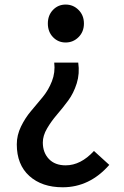

<svg xmlns="http://www.w3.org/2000/svg" viewBox="-20 -584 530 821"><path d="M248 216.8Q159.2 216.8 105.5 168.5Q51.8 120.1 51.8 33.2Q51.8 -5.9 69.8 -43Q87.9 -80.1 112.8 -109.4Q137.7 -138.7 162.6 -168.9Q187.5 -199.2 202.1 -236.8Q216.8 -274.4 211.9 -316.4H314.5Q321.3 -269.5 308.1 -227.5Q294.9 -185.5 271.5 -153.8Q248 -122.1 223.6 -93.8Q199.2 -65.4 181.2 -34.7Q163.1 -3.9 163.1 25.4Q163.1 68.4 189 95.7Q214.8 123 260.7 123Q325.2 123 381.8 61.5L447.3 121.1Q363.3 216.8 248 216.8ZM315.9 -425.3Q293 -402.3 260.7 -402.3Q228.5 -402.3 206.5 -425.3Q184.6 -448.2 184.6 -483.4Q184.6 -518.6 206.5 -541.5Q228.5 -564.5 260.7 -564.5Q293 -564.5 315.9 -541.5Q338.9 -518.6 338.9 -483.4Q338.9 -448.2 315.9 -425.3Z"/></svg>

Font: Gen Shin Gothic Medium
Style: Regular
Weight: 500
Designer: [Source Han Sans]
Ryoko NISHIZUKA  (kana & ideographs); Paul D. Hunt (Latin, Greek & Cyrillic); Wenlong ZHANG  (bopomofo
Version: Version 1.002.20150607